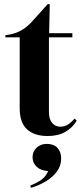

<svg xmlns="http://www.w3.org/2000/svg" viewBox="-20 -641 401 926"><path d="M210 15Q146 15 110.5 -17Q75 -49 75 -119V-461H6V-471L30 -475Q61 -482 83.5 -495Q106 -508 128 -530L210 -621H220L217 -481H329V-461H216V-101Q216 -66 231.5 -48Q247 -30 271 -30Q292 -30 308 -40.5Q324 -51 340 -69L350 -59Q330 -25 295 -5Q260 15 210 15ZM129 265 126 254Q161 240 181.5 224.5Q202 209 212 184Q177 182 157 163.5Q137 145 137 117Q137 89 157 71Q177 53 205 53Q239 53 257 72Q275 91 275 124Q275 158 255 185.5Q235 213 202 233Q169 253 129 265Z"/></svg>

Font: DeepMind Serif Display
Style: Regular
Weight: 400
Designer: Frank Grießhammer / Modifications: Colophon Foundry
Foundry: Colophon Foundry
Version: Version 5.003; ttfautohint (v1.8.2)